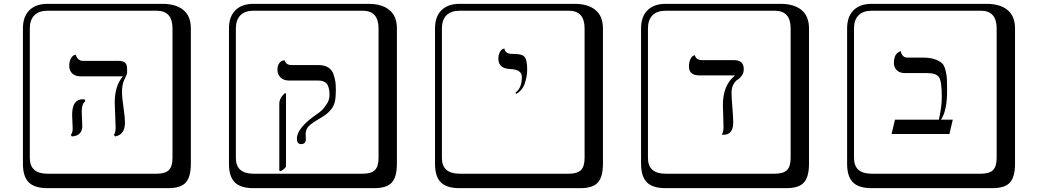

<svg xmlns="http://www.w3.org/2000/svg" viewBox="-20 -774 5438 1006"><path d="M408.2 -188Q408.2 -180.2 409.7 -149.7Q411.1 -119.1 411.1 -111.8Q411.1 -88.9 397 -74.5Q382.8 -60.1 356 -59.1L351.1 -66.9Q360.8 -79.1 360.8 -99.1Q360.8 -106 359.4 -135.5Q357.9 -165 357.9 -171.9Q357.9 -253.9 413.1 -253.9Q421.9 -253.9 425.8 -251V-242.2Q408.2 -230 408.2 -188ZM619.1 -290Q619.1 -266.1 627 -211.7Q634.8 -157.2 634.8 -131.8Q634.8 -67.9 583 -59.1L577.1 -66.9Q585.9 -82 585.9 -105Q585.9 -121.1 583.5 -170.7Q581.1 -220.2 581.1 -235.8Q581.1 -324.7 624 -374H402.8Q375 -374 358.9 -388.9Q342.8 -403.8 342.8 -428Q342.8 -452.1 351.3 -467Q359.9 -481.9 368.7 -484.9L377 -487.8Q379.9 -473.6 389.9 -464.4Q399.9 -455.1 414.1 -455.1H598.1Q626 -455.1 636 -445.1Q646 -435.1 646 -412.1V-394Q646 -385.3 632.6 -359.1Q619.1 -333 619.1 -290ZM229 -717.8Q184.1 -717.8 160.2 -693.8Q136.2 -669.9 136.2 -625V53.2Q136.2 136.2 229 136.2H800.8Q845.7 136.2 864.7 117.2Q883.8 98.1 883.8 53.2V-625Q883.8 -717.8 800.8 -717.8ZM980 84Q980 152.8 953.4 182.4Q926.8 211.9 860.8 211.9H229Q161.1 211.9 130.6 181.4Q100.1 150.9 100.1 84V-625Q100.1 -687 134 -720.5Q168 -753.9 229 -753.9H831.1Q900.9 -753.9 940.4 -721.9Q980 -689.9 980 -625Z M1450.7 123 1443.4 120.1V-230Q1443.4 -259.8 1471.7 -285.2H1478.5V96.2Q1478.5 106.9 1450.7 123ZM1581.5 -69.8Q1581.5 -67.9 1582 -58.8Q1582.5 -49.8 1582.5 -43.9Q1582.5 -19 1557.6 -19Q1535.6 -19 1535.6 -47.9Q1535.6 -104 1641.6 -176.8Q1650.4 -182.6 1663.1 -193.4Q1675.8 -204.1 1691.2 -227.5Q1706.5 -251 1706.5 -273.9Q1706.5 -290 1705.1 -300.5Q1703.6 -311 1698.5 -324.5Q1693.4 -337.9 1679.9 -345Q1666.5 -352.1 1645.5 -352.1H1492.7Q1466.8 -352.1 1450.2 -367.9Q1433.6 -383.8 1433.6 -408.2Q1433.6 -430.2 1443.1 -442.6Q1452.6 -455.1 1461.9 -456.5L1471.7 -458Q1477.5 -433.1 1508.8 -433.1H1647.5Q1679.7 -433.1 1699.7 -420.7Q1719.7 -408.2 1727.5 -384.5Q1735.4 -360.8 1737.5 -344Q1739.7 -327.1 1739.7 -299.8Q1739.7 -264.6 1734.6 -241.9Q1729.5 -219.2 1716.1 -202.6Q1702.6 -186 1691.2 -177Q1679.7 -168 1654.8 -152.8Q1614.7 -129.9 1598.1 -113.3Q1581.5 -96.7 1581.5 -69.8ZM1308.6 -717.8Q1263.7 -717.8 1239.7 -693.8Q1215.8 -669.9 1215.8 -625V53.2Q1215.8 136.2 1308.6 136.2H1880.4Q1925.3 136.2 1944.3 117.2Q1963.4 98.1 1963.4 53.2V-625Q1963.4 -717.8 1880.4 -717.8ZM2059.6 84Q2059.6 152.8 2033 182.4Q2006.3 211.9 1940.4 211.9H1308.6Q1240.7 211.9 1210.2 181.4Q1179.7 150.9 1179.7 84V-625Q1179.7 -687 1213.6 -720.5Q1247.6 -753.9 1308.6 -753.9H1910.6Q1980.5 -753.9 2020 -721.9Q2059.6 -689.9 2059.6 -625Z M2685.1 -282.2 2680.2 -288.1Q2714.4 -312 2714.4 -371.1Q2714.4 -409.2 2655.3 -412.1Q2591.3 -414.1 2591.3 -465.8Q2591.3 -487.8 2599.4 -501.5Q2607.4 -515.1 2615.2 -517.6L2623 -520Q2624 -506.8 2633.5 -500Q2643.1 -493.2 2651.6 -492.2Q2660.2 -491.2 2676.3 -491.2Q2716.3 -491.2 2729.2 -475.1Q2742.2 -459 2742.2 -408.2Q2742.2 -374 2729.7 -337.2Q2717.3 -300.3 2685.1 -282.2ZM2388.2 -717.8Q2343.3 -717.8 2319.3 -693.8Q2295.4 -669.9 2295.4 -625V53.2Q2295.4 136.2 2388.2 136.2H2960Q3004.9 136.2 3023.9 117.2Q3043 98.1 3043 53.2V-625Q3043 -717.8 2960 -717.8ZM3139.2 84Q3139.2 152.8 3112.5 182.4Q3085.9 211.9 3020 211.9H2388.2Q2320.3 211.9 2289.8 181.4Q2259.3 150.9 2259.3 84V-625Q2259.3 -687 2293.2 -720.5Q2327.1 -753.9 2388.2 -753.9H2990.2Q3060.1 -753.9 3099.6 -721.9Q3139.2 -689.9 3139.2 -625Z M3813 -287.1Q3813 -262.2 3817.4 -210.7Q3821.8 -159.2 3821.8 -132.8Q3821.8 -67.9 3771 -67.9H3761.7Q3770.5 -82 3771 -106Q3771 -130.9 3769.3 -168.9Q3767.6 -207 3767.6 -224.1Q3767.6 -328.1 3831.5 -378.9H3646Q3589.8 -378.9 3589.8 -424.8Q3589.8 -448.7 3597.4 -463.9Q3605 -479 3612.8 -481.9L3620.6 -484.9Q3627.4 -459 3657.7 -459H3824.7Q3876.5 -459 3877 -413.1Q3877 -392.1 3866.9 -377.9Q3856.9 -363.8 3845 -356.9Q3833 -350.1 3823 -332Q3813 -314 3813 -287.1ZM3467.8 -717.8Q3422.9 -717.8 3398.9 -693.8Q3375 -669.9 3375 -625V53.2Q3375 136.2 3467.8 136.2H4039.6Q4084.5 136.2 4103.5 117.2Q4122.6 98.1 4122.6 53.2V-625Q4122.6 -717.8 4039.6 -717.8ZM4218.8 84Q4218.8 152.8 4192.1 182.4Q4165.5 211.9 4099.6 211.9H3467.8Q3399.9 211.9 3369.4 181.4Q3338.9 150.9 3338.9 84V-625Q3338.9 -687 3372.8 -720.5Q3406.7 -753.9 3467.8 -753.9H4069.8Q4139.6 -753.9 4179.2 -721.9Q4218.8 -689.9 4218.8 -625Z M4815.4 -472.2Q4852.5 -472.2 4877 -463.6Q4901.4 -455.1 4914.3 -444.1Q4927.2 -433.1 4933.8 -407Q4940.4 -380.9 4941.4 -360.8Q4942.4 -340.8 4942.4 -298.8Q4942.4 -192.9 4910.2 -147H4972.2L4954.6 -71.8H4651.4L4669.4 -147H4899.4Q4914.6 -215.8 4914.6 -264.2Q4914.6 -348.1 4899.9 -369.6Q4885.3 -391.1 4837.4 -391.1H4721.2Q4694.3 -391.1 4679 -406Q4663.6 -420.9 4663.6 -444.8Q4663.6 -460 4667 -471.9Q4670.4 -483.9 4675.8 -490Q4681.2 -496.1 4686.8 -500Q4692.4 -503.9 4695.8 -504.9L4699.2 -505.9Q4707 -471.7 4735.4 -472.2ZM4547.4 -717.8Q4502.4 -717.8 4478.5 -693.8Q4454.6 -669.9 4454.6 -625V53.2Q4454.6 136.2 4547.4 136.2H5119.1Q5164.1 136.2 5183.1 117.2Q5202.1 98.1 5202.1 53.2V-625Q5202.1 -717.8 5119.1 -717.8ZM5298.3 84Q5298.3 152.8 5271.7 182.4Q5245.1 211.9 5179.2 211.9H4547.4Q4479.5 211.9 4449 181.4Q4418.5 150.9 4418.5 84V-625Q4418.5 -687 4452.4 -720.5Q4486.3 -753.9 4547.4 -753.9H5149.4Q5219.2 -753.9 5258.8 -721.9Q5298.3 -689.9 5298.3 -625Z"/></svg>

Font: Linux Biolinum Keyboard O
Style: Regular
Weight: 700
Designer: Philipp H. Poll
Foundry: Philipp H. Poll
Version: Version 0.6.1